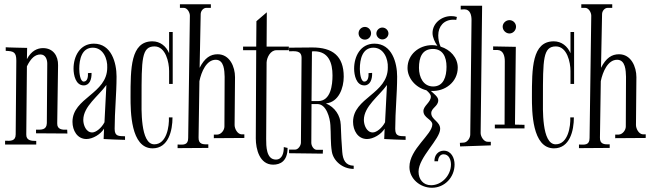

<svg xmlns="http://www.w3.org/2000/svg" viewBox="-20 -728 3067 906"><path d="M107 -415C126 -454 146 -471 171 -471C195 -471 203 -447 203 -428L201 -147C200 -114 175 -116 150 -116V-99L298 -98L297 -116C275 -115 249 -116 250 -146L254 -420C255 -464 231 -501 183 -501C157 -501 128 -489 107 -449L108 -502C108 -502 7 -504 7 -505V-488C44 -487 57 -482 57 -442L54 -94C54 -61 29 -63 4 -64V-46H151V-63C129 -63 103 -64 104 -94Z M469 -72C502 -70 536 -69 570 -68V-85C540 -86 521 -84 521 -120C521 -203 530 -285 530 -367C530 -431 506 -522 423 -522C357 -522 327 -462 327 -404C327 -374 337 -325 375 -325C403 -325 413 -354 412 -384L395 -383C396 -369 394 -343 375 -343C358 -343 354 -385 354 -403C354 -448 366 -503 418 -503C467 -503 488 -450 486 -409C486 -285 322 -267 322 -153C322 -113 344 -72 388 -72C417 -72 455 -94 471 -121ZM415 -103C386 -103 373 -138 373 -162C373 -226 445 -275 482 -327L473 -151C459 -124 433 -103 415 -103Z M795 -577H778V-477C764 -510 736 -533 699 -533C596 -533 596 -405 596 -270C596 -205 596 -28 700 -28C775 -28 794 -112 794 -174H777C779 -133 767 -47 708 -47C641 -47 648 -219 648 -263C648 -448 648 -509 709 -509C762 -509 778 -434 778 -393V-332H795Z M921 -345C930 -389 954 -446 998 -446C1038 -446 1039 -394 1040 -366C1040 -289 1039 -131 1039 -131C1039 -114 1024 -94 1006 -93H989V-76L1133 -77V-94H1120C1100 -95 1087 -121 1087 -138C1087 -213 1089 -289 1089 -364C1089 -413 1064 -472 1007 -472C973 -472 946 -455 922 -408L927 -661C927 -676 939 -691 954 -691H975V-708H829V-691H847C864 -691 876 -669 876 -654L868 -77C868 -42 845 -45 818 -46V-29L963 -30V-47C938 -46 916 -47 917 -79Z M1239 -670 1190 -628 1189 -508H1127V-491H1189L1187 -75C1187 -24 1205 49 1269 49C1302 49 1337 33 1337 -30L1319 -34C1320 -10 1313 25 1282 25C1236 25 1236 -39 1236 -72L1238 -433C1239 -457 1256 -491 1284 -491H1343V-508H1238Z M1475 -21C1460 -21 1449 -40 1449 -54L1450 -237H1478C1520 -237 1537 -172 1539 -138C1542 -96 1539 -53 1546 -12C1553 30 1595 69 1649 69V54C1610 53 1598 26 1595 -11C1592 -53 1589 -96 1588 -139C1586 -184 1560 -222 1518 -240C1579 -246 1602 -314 1602 -366C1602 -465 1548 -504 1454 -504C1417 -504 1381 -503 1344 -503V-486C1370 -486 1403 -492 1403 -455L1400 -55C1400 -42 1388 -22 1372 -22H1344V-5L1503 -3L1504 -21ZM1450 -251 1452 -485C1455 -486 1458 -486 1462 -486C1531 -486 1549 -431 1549 -372C1549 -327 1541 -251 1481 -251Z M1793 -72C1826 -70 1860 -69 1894 -68V-85C1864 -86 1845 -84 1845 -120C1845 -203 1854 -285 1854 -367C1854 -431 1830 -522 1747 -522C1681 -522 1651 -462 1651 -404C1651 -374 1661 -325 1699 -325C1727 -325 1737 -354 1736 -384L1719 -383C1720 -369 1718 -343 1699 -343C1682 -343 1678 -385 1678 -403C1678 -448 1690 -503 1742 -503C1791 -503 1812 -450 1810 -409C1810 -285 1646 -267 1646 -153C1646 -113 1668 -72 1712 -72C1741 -72 1779 -94 1795 -121ZM1739 -103C1710 -103 1697 -138 1697 -162C1697 -226 1769 -275 1806 -327L1797 -151C1783 -124 1757 -103 1739 -103ZM1813 -570C1813 -585 1800 -598 1784 -598C1769 -598 1756 -585 1756 -570C1756 -555 1769 -542 1784 -542C1800 -542 1813 -555 1813 -570ZM1731 -571C1731 -587 1718 -601 1702 -601C1685 -601 1672 -587 1672 -571C1672 -554 1685 -541 1702 -541C1718 -541 1731 -554 1731 -571Z M2014 -299C2080 -295 2140 -341 2140 -409C2140 -456 2105 -494 2059 -508C2051 -525 2048 -545 2048 -561C2048 -604 2075 -635 2119 -635C2124 -635 2129 -635 2133 -634L2136 -648C2127 -651 2118 -652 2109 -652C2064 -652 2021 -619 2021 -572C2021 -552 2032 -528 2044 -512C2036 -514 2027 -515 2019 -515C1957 -515 1903 -471 1903 -407C1903 -360 1940 -315 1992 -302C2001 -294 2013 -284 2013 -272C2013 -245 1978 -229 1978 -204C1978 -171 2020 -165 2020 -141C2020 -93 1912 -25 1912 60C1912 116 1963 158 2018 158C2079 158 2125 108 2125 48C2125 17 2109 -17 2074 -17C2048 -17 2029 4 2030 33H2047C2047 17 2056 0 2073 0C2099 0 2108 27 2108 48C2108 99 2065 146 2014 146C1977 146 1955 118 1955 82C1955 14 2057 -71 2057 -120C2057 -155 2015 -163 2015 -194C2015 -219 2048 -226 2048 -255C2048 -271 2027 -286 2013 -299ZM2023 -497C2069 -497 2087 -460 2087 -413C2087 -366 2073 -320 2024 -320C1978 -320 1957 -363 1957 -408C1957 -457 1972 -497 2023 -497Z M2296 -59H2282C2263 -58 2248 -84 2248 -100L2255 -701H2154V-683L2171 -684C2199 -684 2205 -656 2205 -634L2199 -93C2199 -77 2185 -55 2167 -55L2150 -54L2151 -37L2296 -42Z M2415 -602C2415 -619 2401 -633 2384 -633C2367 -633 2352 -619 2352 -602C2352 -585 2367 -570 2384 -570C2401 -570 2415 -585 2415 -602ZM2410 -140 2414 -507 2307 -509V-492H2328C2355 -491 2362 -463 2362 -440L2361 -140H2315V-122H2455V-139Z M2689 -577H2672V-477C2658 -510 2630 -533 2593 -533C2490 -533 2490 -405 2490 -270C2490 -205 2490 -28 2594 -28C2669 -28 2688 -112 2688 -174H2671C2673 -133 2661 -47 2602 -47C2535 -47 2542 -219 2542 -263C2542 -448 2542 -509 2603 -509C2656 -509 2672 -434 2672 -393V-332H2689Z M2815 -345C2824 -389 2848 -446 2892 -446C2932 -446 2933 -394 2934 -366C2934 -289 2933 -131 2933 -131C2933 -114 2918 -94 2900 -93H2883V-76L3027 -77V-94H3014C2994 -95 2981 -121 2981 -138C2981 -213 2983 -289 2983 -364C2983 -413 2958 -472 2901 -472C2867 -472 2840 -455 2816 -408L2821 -661C2821 -676 2833 -691 2848 -691H2869V-708H2723V-691H2741C2758 -691 2770 -669 2770 -654L2762 -77C2762 -42 2739 -45 2712 -46V-29L2857 -30V-47C2832 -46 2810 -47 2811 -79Z"/></svg>

Font: Bigelow Rules
Style: Regular
Weight: 400
Designer: Astigmatic (AOETI)
Foundry: Astigmatic (AOETI)
Version: Version 1.000